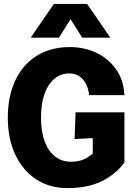

<svg xmlns="http://www.w3.org/2000/svg" viewBox="-20 -951 690 983"><path d="M326 12Q233 12 164.5 -33.5Q96 -79 58 -160Q20 -241 20 -349Q20 -457 58 -538.5Q96 -620 167.5 -665Q239 -710 338 -710Q410 -710 471.5 -681.5Q533 -653 573 -598Q613 -543 617 -464H436Q432 -511 405.5 -543Q379 -575 334 -575Q292 -575 259.5 -548.5Q227 -522 208.5 -472Q190 -422 190 -349Q190 -277 209 -226.5Q228 -176 262.5 -149.5Q297 -123 342 -123Q379 -123 405 -133.5Q431 -144 455 -165V-244L362 -239L367 -376H617V-119Q572 -58 500.5 -23Q429 12 326 12ZM137 -758 256 -931H426L545 -758H401L341 -853L282 -758Z"/></svg>

Font: Azeret Mono
Style: Bold
Weight: 700
Designer: Martin Vácha
Foundry: Displaay
Version: Version 1.002